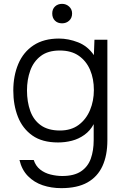

<svg xmlns="http://www.w3.org/2000/svg" viewBox="-20 -733 646 996"><path d="M298 243Q246 243 201.5 228Q157 213 125 180.5Q93 148 81 97H155Q165 128 188.5 146.5Q212 165 243 172.5Q274 180 303 180Q364 180 400 156Q436 132 451 90Q466 48 466 -6V-89Q448 -55 418 -33.5Q388 -12 353 -3Q318 6 281 6Q199 6 148 -30Q97 -66 73 -127Q49 -188 49 -263Q49 -340 75 -401.5Q101 -463 154 -498Q207 -533 286 -533Q335 -533 385 -513.5Q435 -494 467 -447L470 -527H537V-5Q537 73 511.5 128.5Q486 184 433.5 213.5Q381 243 298 243ZM291 -56Q349 -56 388 -85Q427 -114 447 -162Q467 -210 467 -266Q467 -324 447.5 -370Q428 -416 389 -443.5Q350 -471 290 -471Q229 -471 191.5 -442.5Q154 -414 137 -367Q120 -320 120 -264Q120 -205 137 -157.5Q154 -110 192 -83Q230 -56 291 -56ZM302 -612Q279 -612 265 -626Q251 -640 251 -663Q251 -686 265.5 -699.5Q280 -713 302 -713Q323 -713 338.5 -699Q354 -685 354 -663Q354 -640 339 -626Q324 -612 302 -612Z"/></svg>

Font: Onest Light
Style: Regular
Weight: 300
Designer: Dmitri Voloshin, Andrey Kudryavtsev
Foundry: Dmitri Voloshin, Andrey Kudryavtsev
Version: Version 1.000;gftools[0.9.33]